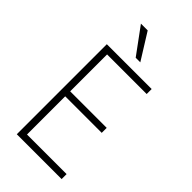

<svg xmlns="http://www.w3.org/2000/svg" viewBox="-279 -991 1063 1063"><g transform="rotate(45 252.0 -459.5)"><path d="M92 0V-705H443V-666H133V-377H419V-338H133V-39H443V0ZM258 -765 145 -919H198L294 -765Z"/></g></svg>

Font: Nunito Sans 10pt Condensed ExtraLight
Style: Regular
Weight: 250
Width: 3
Designer: Vernon Adams
Foundry: Vernon Adams
Version: Version 3.101;gftools[0.9.27]